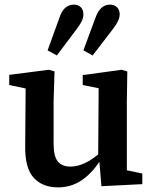

<svg xmlns="http://www.w3.org/2000/svg" viewBox="-20 -797 665 831"><path d="M419 9 410 -97Q376 -45 331.5 -15.5Q287 14 231 14Q164 14 126 -27.5Q88 -69 89 -163L91 -414L20 -429V-473L191 -495L216 -488L212 -358V-175Q212 -121 230 -98.5Q248 -76 285 -76Q315 -76 346 -90.5Q377 -105 405 -129L407 -415L338 -429V-472L506 -495L531 -488L529 -358V-60L596 -46V0ZM186 -579 236 -717Q247 -751 263.5 -764Q280 -777 299 -777Q318 -777 329.5 -766Q341 -755 341 -735Q341 -722 335 -708Q329 -694 314 -674L226 -557ZM341 -579 392 -717Q404 -751 420 -764Q436 -777 455 -777Q475 -777 486.5 -765.5Q498 -754 498 -735Q498 -709 470 -673L381 -557Z"/></svg>

Font: Source Serif 4 SmText Semibold
Style: Regular
Weight: 600
Designer: Frank Grießhammer
Foundry: Adobe
Version: Version 4.005;hotconv 1.1.0;makeotfexe 2.6.0